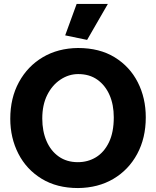

<svg xmlns="http://www.w3.org/2000/svg" viewBox="-20 -938 790 972"><path d="M375 14Q268 14 191 -33Q114 -80 73 -160Q32 -240 32 -337Q32 -442 76 -522.5Q120 -603 197 -648.5Q274 -694 375 -695Q484 -695 560.5 -648Q637 -601 677.5 -521.5Q718 -442 718 -344Q718 -239 674.5 -158.5Q631 -78 554 -32.5Q477 13 375 14ZM374 -117Q425 -117 466 -142Q507 -167 531.5 -217.5Q556 -268 556 -344Q556 -408 534.5 -457Q513 -506 473 -534.5Q433 -563 376 -563Q328 -563 286 -535Q244 -507 219 -457Q194 -407 194 -338Q194 -274 215.5 -224Q237 -174 277.5 -145.5Q318 -117 374 -117ZM421 -736 526 -918H368L310 -759Z"/></svg>

Font: Catamaran ExtraBold
Style: Regular
Weight: 800
Designer: Pria Ravichandran
Version: Version 2.000